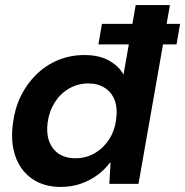

<svg xmlns="http://www.w3.org/2000/svg" viewBox="-20 -725 730 757"><path d="M368 -550 382 -631H690L676 -550ZM220 12Q152 12 106 -20.5Q60 -53 40.5 -109.5Q21 -166 31 -238Q38 -297 62 -346Q86 -395 123.5 -431.5Q161 -468 209 -488Q257 -508 313 -508Q371 -508 410 -486Q449 -464 467 -431L515 -705H650L526 0H411L416 -83H413Q391 -54 361.5 -33Q332 -12 296.5 0Q261 12 220 12ZM278 -101Q319 -101 353.5 -121Q388 -141 410.5 -176Q433 -211 438 -256Q444 -298 432.5 -329Q421 -360 394 -378Q367 -396 328 -396Q287 -396 252.5 -376Q218 -356 196 -321.5Q174 -287 168 -243Q162 -201 173.5 -169Q185 -137 211.5 -119Q238 -101 278 -101Z"/></svg>

Font: DM Sans 36pt
Style: Bold Italic
Weight: 700
Italic angle: -10°
Designer: Colophon Foundry, Jonny Pinhorn
Foundry: Colophon Foundry
Version: Version 4.004;gftools[0.9.30]